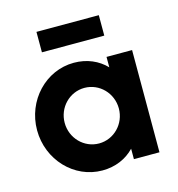

<svg xmlns="http://www.w3.org/2000/svg" viewBox="-93 -664 699 756"><g transform="rotate(-15 257.0 -286.0)"><path d="M122.9 -500H377.1V-583.3H122.9ZM233.3 11.1C286.8 11.1 331.9 -9 363.9 -42.4V0H468.1V-416.7H363.9V-374.3C331.9 -407.6 286.8 -427.8 233.3 -427.8C118.1 -427.8 25 -329.2 25 -208.3C25 -87.5 118.1 11.1 233.3 11.1ZM247.9 -95.1C186.8 -95.1 137.5 -145.8 137.5 -208.3C137.5 -270.8 186.8 -321.5 247.9 -321.5C309 -321.5 358.3 -270.8 358.3 -208.3C358.3 -145.8 309 -95.1 247.9 -95.1Z"/></g></svg>

Font: Afacad
Style: Bold
Weight: 700
Designer: Kristian Moeller
Foundry: Dicotype
Version: Version 1.000